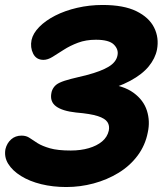

<svg xmlns="http://www.w3.org/2000/svg" viewBox="-29 -736 656 773"><path d="M238 17Q184 17 137 5.5Q90 -6 55.5 -27.5Q21 -49 4 -76.5Q-13 -104 -7 -136Q-1 -160 16 -175Q33 -190 58 -190Q77 -190 90.5 -180.5Q104 -171 122.5 -159.5Q141 -148 172 -139Q203 -130 256 -130Q296 -130 328.5 -139.5Q361 -149 382 -166.5Q403 -184 409 -210Q413 -230 403.5 -244.5Q394 -259 365 -268.5Q336 -278 277 -283Q222 -289 196.5 -308Q171 -327 178 -362Q180 -374 188 -385Q196 -396 211 -403Q228 -411 257.5 -418.5Q287 -426 321 -434Q378 -449 408.5 -467.5Q439 -486 444 -513Q449 -537 429.5 -556.5Q410 -576 357 -576Q317 -576 285 -564Q253 -552 227.5 -535.5Q202 -519 182.5 -507Q163 -495 146 -495Q117 -495 104.5 -520Q92 -545 98 -575Q104 -602 129 -627.5Q154 -653 193 -673Q232 -693 281.5 -704.5Q331 -716 384 -716Q469 -716 520 -691Q571 -666 591.5 -625Q612 -584 603 -536Q596 -501 570 -469Q544 -437 495 -410.5Q446 -384 369 -365L398 -399Q468 -392 508.5 -362.5Q549 -333 562.5 -290.5Q576 -248 566 -203Q556 -151 525 -109.5Q494 -68 448 -40Q402 -12 348 2.5Q294 17 238 17Z"/></svg>

Font: Shantell Sans
Style: Bold Italic
Weight: 700
Italic angle: -11°
Designer: Stephen Nixon, Anya Danilova, Shantell Martin
Foundry: Arrow Type
Version: Version 1.011;[c5ecc13dd]